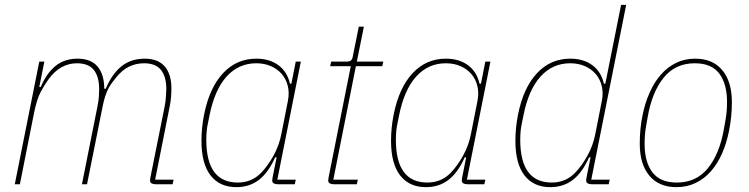

<svg xmlns="http://www.w3.org/2000/svg" viewBox="-20 -760 3091 792"><path d="M41 0 142 -506H163L142 -401H148Q172 -458 209 -488Q246 -518 300 -518Q355 -518 382.5 -485.5Q410 -453 410 -394H416Q442 -455 481 -486.5Q520 -518 577 -518Q632 -518 659.5 -486Q687 -454 687 -396Q687 -379 685.5 -359.5Q684 -340 680 -321L620 -19H696L692 0H622Q612 0 605.5 -3.5Q599 -7 599 -15Q599 -21 601 -31L659 -320Q663 -340 664.5 -361Q666 -382 666 -393Q666 -444 644 -471.5Q622 -499 574 -499Q541 -499 512 -485Q483 -471 457 -438Q449 -428 441.5 -418Q434 -408 427 -394.5Q420 -381 414 -363Q408 -345 403 -319L339 0H318L383 -326Q387 -346 388 -364Q389 -382 389 -393Q389 -444 367 -471.5Q345 -499 297 -499Q264 -499 234.5 -483Q205 -467 181 -434Q164 -411 148 -381Q132 -351 121 -297L62 0Z M1126 0Q1116 0 1109.5 -3.5Q1103 -7 1103 -15Q1103 -21 1105 -31L1121 -111H1115Q1087 -48 1048 -18Q1009 12 955 12Q886 12 848.5 -36.5Q811 -85 811 -179Q811 -233 822 -288Q844 -398 900 -458Q956 -518 1037 -518Q1092 -518 1128.5 -491Q1165 -464 1176 -415H1182L1200 -506H1221L1124 -19H1200L1196 0ZM961 -7Q1018 -7 1057 -47Q1085 -76 1108.5 -118.5Q1132 -161 1141 -209L1168 -346Q1174 -378 1167 -406Q1160 -434 1142.5 -454.5Q1125 -475 1098 -487Q1071 -499 1037 -499Q964 -499 914.5 -444Q865 -389 844 -283L837 -248Q834 -234 832.5 -218.5Q831 -203 831 -183Q831 -7 961 -7Z M1357 0Q1347 0 1340.5 -3.5Q1334 -7 1334 -15Q1334 -21 1336 -31L1427 -487H1342L1346 -506H1410Q1423 -506 1428.5 -511.5Q1434 -517 1436 -531L1460 -650H1481L1452 -506H1561L1557 -487H1448L1355 -19H1456L1452 0Z M1908 0Q1898 0 1891.5 -3.5Q1885 -7 1885 -15Q1885 -21 1887 -31L1903 -111H1897Q1869 -48 1830 -18Q1791 12 1737 12Q1668 12 1630.5 -36.5Q1593 -85 1593 -179Q1593 -233 1604 -288Q1626 -398 1682 -458Q1738 -518 1819 -518Q1874 -518 1910.5 -491Q1947 -464 1958 -415H1964L1982 -506H2003L1906 -19H1982L1978 0ZM1743 -7Q1800 -7 1839 -47Q1867 -76 1890.5 -118.5Q1914 -161 1923 -209L1950 -346Q1956 -378 1949 -406Q1942 -434 1924.5 -454.5Q1907 -475 1880 -487Q1853 -499 1819 -499Q1746 -499 1696.5 -444Q1647 -389 1626 -283L1619 -248Q1616 -234 1614.5 -218.5Q1613 -203 1613 -183Q1613 -7 1743 -7Z M2421 0Q2411 0 2404.5 -3.5Q2398 -7 2398 -15Q2398 -21 2400 -31L2416 -111H2410Q2382 -48 2343 -18Q2304 12 2250 12Q2181 12 2143.5 -36.5Q2106 -85 2106 -179Q2106 -233 2117 -288Q2139 -398 2195 -458Q2251 -518 2332 -518Q2387 -518 2423.5 -491Q2460 -464 2471 -415H2477L2542 -740H2563L2419 -19H2495L2491 0ZM2256 -7Q2313 -7 2352 -47Q2380 -76 2403.5 -118.5Q2427 -161 2436 -209L2463 -346Q2469 -378 2462 -406Q2455 -434 2437.5 -454.5Q2420 -475 2393 -487Q2366 -499 2332 -499Q2259 -499 2209.5 -444Q2160 -389 2139 -283L2132 -248Q2129 -234 2127.5 -218.5Q2126 -203 2126 -183Q2126 -7 2256 -7Z M2770 12Q2698 12 2658.5 -35.5Q2619 -83 2619 -167Q2619 -231 2631 -287Q2641 -336 2660 -378.5Q2679 -421 2706 -452Q2733 -483 2768.5 -500.5Q2804 -518 2848 -518Q2920 -518 2959.5 -470.5Q2999 -423 2999 -339Q2999 -277 2987 -219Q2977 -169 2958.5 -127Q2940 -85 2913 -54Q2886 -23 2850 -5.5Q2814 12 2770 12ZM2772 -7Q2852 -7 2900 -66Q2948 -125 2966 -227L2973 -267Q2979 -300 2979 -339Q2979 -414 2947 -456.5Q2915 -499 2846 -499Q2766 -499 2718 -440Q2670 -381 2652 -279L2645 -239Q2639 -206 2639 -167Q2639 -92 2671 -49.5Q2703 -7 2772 -7Z"/></svg>

Font: IBM Plex Sans Condensed Thin
Style: Italic
Weight: 100
Width: 3
Italic angle: -11°
Designer: Mike Abbink, Paul van der Laan, Pieter van Rosmalen
Foundry: Bold Monday
Version: Version 1.3